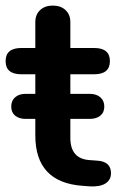

<svg xmlns="http://www.w3.org/2000/svg" viewBox="-22 -660 421 685"><path d="M314 -395H229V-325.2H297.9Q321.8 -325.2 335.9 -313Q350.1 -300.8 350.1 -279.8Q350.1 -258.8 335.9 -247.3Q321.8 -235.8 297.9 -235.8H229V-168Q229 -93.8 296.9 -88.9L324.2 -86.9Q374 -84 374 -42Q374 -18.1 354.5 -5.6Q335 6.8 298.8 4.9L272 2.9Q104 -9.3 104 -176.8V-235.8H69.8Q45.9 -235.8 32 -247.3Q18.1 -258.8 18.1 -279.8Q18.1 -300.8 32 -313Q45.9 -325.2 69.8 -325.2H104V-395H54.2Q-2 -395 -2 -441.9Q-2 -488.8 54.2 -488.8H104V-581.1Q104 -607.9 121.1 -624Q138.2 -640.1 166.5 -640.1Q194.8 -640.1 211.9 -624Q229 -607.9 229 -581.1V-488.8H314Q370.1 -488.8 370.1 -441.9Q370.1 -395 314 -395Z"/></svg>

Font: Nunito-Bold
Style: Bold
Weight: 700
Designer: Vernon Adams
Foundry: newtypography
Version: Version 3.000